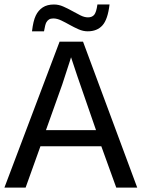

<svg xmlns="http://www.w3.org/2000/svg" viewBox="-20 -847 640 867"><path d="M504.9 0 437.5 -186.5H162.6L95.7 0H0L249 -658.7H355L599.6 0ZM300.8 -588.4 294.9 -569.3 261.2 -465.8 187.5 -259.3H413.6L329.1 -503.4ZM376 -705.6Q355.5 -705.6 335 -714.6Q314.5 -723.6 294.9 -734.6Q275.4 -745.6 256.6 -754.6Q237.8 -763.7 220.7 -763.7Q208.5 -763.7 201.2 -759Q193.8 -754.4 189 -745.6Q184.1 -736.8 178.7 -705.6H124.5Q129.9 -752.4 141.4 -776.4Q152.8 -800.3 172.9 -813.5Q192.9 -826.7 223.6 -826.7Q245.1 -826.7 265.6 -817.6Q286.1 -808.6 305.7 -797.6Q325.2 -786.6 343.3 -777.6Q361.3 -768.6 377.4 -768.6Q395.5 -768.6 405.3 -780Q415 -791.5 419.9 -826.7H474.6Q466.8 -759.3 442.6 -732.4Q418.5 -705.6 376 -705.6Z"/></svg>

Font: Courier New
Style: Regular
Weight: 400
Designer: Steve Matteson
Foundry: Ascender Corporation
Version: Version 2.00.3